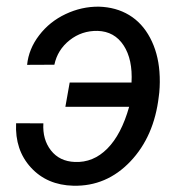

<svg xmlns="http://www.w3.org/2000/svg" viewBox="-20 -559 566 588"><path d="M278.8 -464.4Q230.5 -465.3 193.4 -436Q156.2 -406.7 146.5 -360.8L63 -360.4Q67.9 -409.2 99.9 -450.9Q131.8 -492.7 180.9 -515.9Q230 -539.1 282.7 -538.6Q335.4 -537.1 375.5 -512.9Q415.5 -488.8 439.7 -443.1Q463.9 -397.5 468.3 -339.4Q470.7 -307.6 467.8 -275.9L466.3 -263.7Q452.1 -141.1 379.2 -64.5Q306.2 12.2 204.6 9.8Q124 7.8 74.7 -45.9Q25.4 -99.6 29.3 -181.6L112.8 -181.2Q109.9 -131.8 136 -98.4Q162.1 -64.9 209 -63Q265.6 -60.5 308.6 -103.8Q351.6 -147 375.5 -231.9H180.2L193.4 -306.2H382.8Q386.7 -377 358.6 -419.9Q330.6 -462.9 278.8 -464.4Z"/></svg>

Font: Roboto
Style: Italic
Weight: 400
Italic angle: -12°
Designer: Google
Version: Version 2.134; 2016; ttfautohint (v1.6)